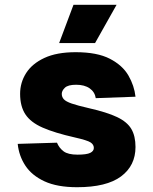

<svg xmlns="http://www.w3.org/2000/svg" viewBox="-20 -770 640 802"><path d="M302 12Q219 12 166 -12.5Q113 -37 86 -78Q59 -119 54 -169L218 -174Q227 -152 245.5 -138Q264 -124 304 -124Q342 -124 357 -131.5Q372 -139 372 -152Q372 -166 358.5 -175Q345 -184 292 -196Q208 -215 158 -237Q108 -259 86 -292.5Q64 -326 64 -378Q64 -425 89 -464.5Q114 -504 165.5 -528Q217 -552 296 -552Q386 -552 439 -524.5Q492 -497 516.5 -454.5Q541 -412 546 -366L380 -360Q376 -386 354.5 -401Q333 -416 298 -416Q264 -416 251 -403.5Q238 -391 238 -378Q238 -365 246.5 -355.5Q255 -346 279.5 -337.5Q304 -329 352 -318Q427 -301 469 -281Q511 -261 528.5 -231.5Q546 -202 546 -156Q546 -78 485.5 -33Q425 12 302 12ZM227 -590 287 -750H467L377 -590Z"/></svg>

Font: Geist Mono UltraBlack
Style: Regular
Weight: 900
Monospace: yes
Designer: Basement.studio, Andrés Briganti, Mateo Zaragoza
Foundry: Basement.studio, Vercel, Andrés Briganti, Guido Ferreyra, Mateo Zaragoza
Version: Version 1.400; ttfautohint (v1.8.4.7-5d5b)